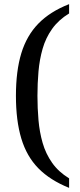

<svg xmlns="http://www.w3.org/2000/svg" viewBox="-20 -780 386 928"><path d="M314 128Q222 91 165.5 33.5Q109 -24 83 -110.5Q57 -197 57 -317Q57 -437 83 -522.5Q109 -608 165.5 -666Q222 -724 314 -760V-715Q263 -684 232 -640.5Q201 -597 186 -544.5Q171 -492 166 -434.5Q161 -377 161 -317Q161 -257 166 -199.5Q171 -142 186 -89.5Q201 -37 232 7Q263 51 314 82Z"/></svg>

Font: Noto Serif Tibetan
Style: Regular
Weight: 400
Designer: Monotype Design Team
Foundry: Monotype Imaging Inc.
Version: Version 2.103